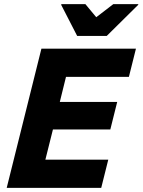

<svg xmlns="http://www.w3.org/2000/svg" viewBox="-20 -911 691 931"><path d="M470.8 0H12.5L180.8 -675H639.2L605 -538.3H300L270 -416.7H548.3L515 -283.3H236.7L200 -136.7H505ZM354.2 -736.7 276.7 -887.5 277.5 -890.8H394.2L446.7 -827.5L529.2 -890.8H650.8L650 -887.5L497.5 -736.7Z"/></svg>

Font: Funnel Sans ExtraBold
Style: Italic
Weight: 800
Italic angle: -14.036°
Version: Version 1.000; Beta; Release 5; Build 24; ttfautohint (v1.8.